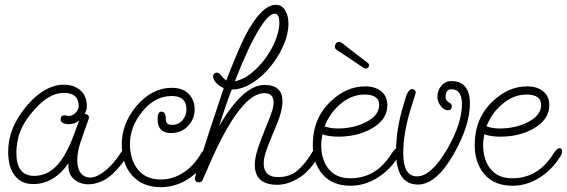

<svg xmlns="http://www.w3.org/2000/svg" viewBox="-20 -759 2356 798"><path d="M348 7Q311 7 286 -15.5Q261 -38 265 -81Q204 6 118 6Q63 6 36 -37Q14 -71 14 -129Q14 -140 15 -151.5Q16 -163 18 -174Q25 -214 45 -251.5Q65 -289 97 -326Q169 -407 246 -407Q287 -407 314 -383.5Q341 -360 341 -318Q341 -301 332 -285Q353 -284 349 -266L317 -175Q301 -130 301 -93Q301 -59 315.5 -40Q330 -21 355 -21Q369 -21 386 -29Q403 -37 425 -56Q440 -69 453.5 -85Q467 -101 477 -117Q483 -126 490 -134.5Q497 -143 504 -143Q516 -143 516 -130Q516 -125 514.5 -120.5Q513 -116 511 -114Q498 -93 482 -73Q466 -53 448 -36Q424 -14 398 -3.5Q372 7 348 7ZM48 -124Q48 -28 122 -28Q185 -28 231 -88Q245 -107 260 -136Q275 -165 289 -204Q293 -214 297.5 -227.5Q302 -241 309 -258Q289 -243 268 -243Q232 -243 232 -263Q232 -280 249 -280Q252 -280 257.5 -278.5Q263 -277 266 -277Q281 -277 294 -290Q307 -303 307 -318Q307 -373 245 -373Q183 -373 121 -301Q62 -235 52 -168Q50 -157 49 -146Q48 -135 48 -124Z M650 19Q571 19 527 -32Q486 -81 486 -159Q486 -244 546 -317Q611 -394 694 -394Q741 -394 766 -367Q789 -341 789 -305Q789 -266 764 -238Q736 -206 690 -206Q635 -206 635 -265Q635 -295 651 -295Q669 -295 669 -264Q669 -240 695 -240Q722 -240 738.5 -259.5Q755 -279 755 -304Q755 -360 694 -360Q624 -360 572 -296Q520 -232 520 -161Q520 -96 553 -54.5Q586 -13 649 -13Q697 -13 740.5 -40.5Q784 -68 813 -117Q818 -125 825 -133.5Q832 -142 839 -142Q850 -142 850 -127Q850 -120 847 -114Q824 -66 790.5 -36.5Q757 -7 720.5 6Q684 19 650 19Z M1133 9Q1039 9 1039 -74Q1039 -104 1052.5 -144Q1066 -184 1083.5 -226Q1101 -268 1113 -304Q1115 -312 1116 -319.5Q1117 -327 1117 -333Q1117 -372 1079 -372Q979 -372 850 -75Q846 -64 838.5 -47.5Q831 -31 821 -9Q816 -1 809 -1Q790 -1 790 -18Q790 -20 793.5 -33Q797 -46 804 -70Q821 -124 847.5 -205Q874 -286 910 -393Q894 -399 880 -413Q866 -427 866 -441Q866 -457 883 -457Q890 -457 899 -446Q904 -438 920 -424Q943 -483 956 -513.5Q969 -544 970 -547Q985 -582 1000 -611.5Q1015 -641 1031 -664Q1081 -739 1126 -739Q1154 -739 1167 -712Q1179 -691 1179 -661Q1179 -618 1158 -570Q1126 -498 1069 -445Q1003 -386 943 -387Q929 -350 916 -312Q903 -274 891 -235Q990 -406 1080 -406Q1154 -406 1154 -338Q1154 -300 1132 -246Q1126 -230 1112.5 -199Q1099 -168 1087.5 -135Q1076 -102 1076 -80Q1076 -23 1136 -23Q1183 -23 1214 -48.5Q1245 -74 1272 -117Q1280 -131 1284.5 -137Q1289 -143 1299 -143Q1310 -143 1310 -130Q1310 -121 1306 -114Q1271 -50 1224 -20.5Q1177 9 1133 9ZM956 -421Q1005 -431 1050 -478Q1091 -519 1118 -575Q1141 -626 1141 -665Q1141 -702 1122 -702Q1098 -702 1061 -644Q1016 -574 956 -421Z M1437 13Q1362 13 1321 -34Q1280 -81 1280 -156Q1280 -268 1355 -338Q1420 -400 1498 -400Q1539 -400 1564.5 -379.5Q1590 -359 1590 -321Q1590 -261 1522 -223Q1463 -191 1387 -191Q1346 -191 1320 -201Q1318 -190 1316.5 -178.5Q1315 -167 1315 -156Q1315 -95 1346 -56.5Q1377 -18 1436 -18Q1542 -18 1605 -117Q1613 -129 1619 -136Q1625 -143 1633 -143Q1643 -143 1643 -131Q1643 -124 1641.5 -120Q1640 -116 1639 -114Q1605 -56 1551 -21.5Q1497 13 1437 13ZM1384 -225Q1448 -225 1498 -250Q1556 -278 1556 -323Q1556 -366 1495 -366Q1440 -366 1393 -325Q1351 -289 1329 -234Q1352 -225 1384 -225ZM1501 -474Q1496 -474 1491 -477Q1466 -494 1436.5 -514Q1407 -534 1380 -551Q1372 -556 1372 -566Q1372 -573 1377 -579Q1382 -585 1389 -585Q1395 -585 1402 -580Q1409 -575 1426 -561Q1438 -552 1461.5 -533.5Q1485 -515 1507 -499Q1514 -494 1514 -487Q1514 -483 1510 -478.5Q1506 -474 1501 -474Z M1717 8Q1626 8 1626 -130Q1626 -220 1657 -323L1669 -363Q1680 -389 1694 -389Q1708 -387 1708 -373Q1708 -373 1689 -313Q1656 -207 1656 -123Q1656 -26 1713 -26Q1772 -26 1838 -138Q1900 -245 1900 -327Q1900 -388 1856 -388Q1832 -388 1832 -356Q1832 -341 1845 -334Q1858 -327 1858 -318Q1858 -301 1842 -301Q1824 -301 1810 -321Q1798 -338 1798 -356Q1798 -382 1814 -402Q1830 -422 1856 -422Q1933 -422 1933 -328Q1933 -238 1867 -121Q1794 8 1717 8Z M2110 13Q2035 13 1994 -34Q1953 -81 1953 -156Q1953 -268 2028 -338Q2093 -400 2171 -400Q2212 -400 2237.5 -379.5Q2263 -359 2263 -321Q2263 -261 2195 -223Q2136 -191 2060 -191Q2019 -191 1993 -201Q1991 -190 1989.5 -178.5Q1988 -167 1988 -156Q1988 -95 2019 -56.5Q2050 -18 2109 -18Q2215 -18 2278 -117Q2286 -129 2292 -136Q2298 -143 2306 -143Q2316 -143 2316 -131Q2316 -124 2314.5 -120Q2313 -116 2312 -114Q2278 -56 2224 -21.5Q2170 13 2110 13ZM2057 -225Q2121 -225 2171 -250Q2229 -278 2229 -323Q2229 -366 2168 -366Q2113 -366 2066 -325Q2024 -289 2002 -234Q2025 -225 2057 -225Z"/></svg>

Font: Send Flowers
Style: Regular
Weight: 400
Designer: Robert E. Leuschke
Foundry: Robert E. Leuschke
Version: Version 1.010; ttfautohint (v1.8.4.7-5d5b)